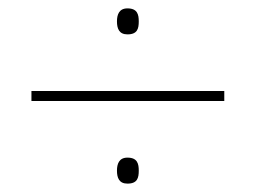

<svg xmlns="http://www.w3.org/2000/svg" viewBox="-20 -582 610 458"><path d="M284 -500C308 -500 311 -514 311 -531C311 -547 308 -562 284 -562C264 -562 259 -547 259 -531C259 -514 264 -500 284 -500ZM55 -341H515V-365H55ZM284 -144C308 -144 311 -158 311 -175C311 -191 308 -206 284 -206C264 -206 259 -191 259 -175C259 -158 264 -144 284 -144Z"/></svg>

Font: Noto Sans Thai Looped Thin
Style: Regular
Weight: 100
Designer: Sasikarn Vongin, Ben Mitchell
Foundry: The Fontpad Ltd
Version: Version 1.001